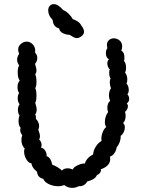

<svg xmlns="http://www.w3.org/2000/svg" viewBox="-20 -912 720 932"><path d="M605 -476Q605 -460 598 -455Q607 -445 607 -432Q607 -418 595 -409Q601 -405 601 -396Q601 -389 597 -381.5Q593 -374 587 -369Q590 -357 590 -350Q590 -339 586.5 -329Q583 -319 577 -315Q586 -308 586 -293Q586 -282 580.5 -270.5Q575 -259 566 -253Q567 -222 546 -196Q544 -181 535 -168Q526 -155 514 -152Q515 -148 515 -140Q515 -106 469 -90L470 -86Q470 -78 464 -71Q458 -64 451 -63Q442 -40 403 -31Q398 -20 387 -13.5Q376 -7 362 -8Q347 0 330 0Q309 0 291 -14Q281 -8 262 -8Q239 -8 217.5 -18Q196 -28 190 -44Q162 -50 160 -78Q134 -99 133 -119Q119 -120 108 -138.5Q97 -157 97 -176Q97 -186 100 -192Q93 -197 88.5 -208Q84 -219 84 -232Q84 -245 88 -256Q78 -268 78 -281Q78 -284 80 -292Q70 -302 70 -325Q70 -341 75 -351Q67 -362 67 -379Q67 -395 75 -406Q66 -417 66 -435Q66 -452 73 -460Q65 -471 65 -489Q65 -510 76 -521Q66 -532 66 -561Q66 -584 73 -594Q63 -609 63 -622Q63 -636 73 -651Q68 -663 68 -671Q68 -692 90 -705Q100 -710 109 -710Q126 -710 138.5 -697Q151 -684 151 -666Q151 -660 150 -657Q161 -646 161 -630Q161 -615 150 -602Q151 -598 154 -588Q157 -578 157 -570Q157 -559 151 -551Q157 -539 157 -515Q157 -493 151 -484Q157 -474 157 -447Q157 -422 151 -413Q158 -392 158 -380Q158 -366 151 -356Q156 -347 154 -335Q161 -329 165.5 -319.5Q170 -310 170 -299Q170 -294 166 -282Q174 -262 174 -250Q174 -241 170 -234Q175 -231 178.5 -223.5Q182 -216 182 -208Q182 -201 179 -195Q191 -194 199.5 -180.5Q208 -167 206 -154Q226 -149 234 -112Q243 -110 259 -100.5Q275 -91 280 -84Q291 -95 308 -95Q321 -95 333 -89Q337 -101 358.5 -110.5Q380 -120 392 -118Q395 -131 406 -143Q417 -155 432 -162Q433 -182 445.5 -201Q458 -220 473 -228Q472 -231 472 -239Q472 -254 479 -271.5Q486 -289 496 -295Q489 -305 489 -320Q489 -334 494 -348Q499 -362 505 -368Q501 -376 501 -388Q501 -412 515 -423Q509 -434 509 -448Q509 -471 519 -484Q513 -496 513 -514Q513 -526 517 -530Q510 -541 510 -559Q510 -569 513 -575Q508 -579 504.5 -587Q501 -595 501 -604Q501 -618 509 -624Q494 -632 494 -654Q494 -668 501 -678Q499 -690 499 -693Q499 -709 509 -717.5Q519 -726 533 -726Q548 -726 560.5 -715.5Q573 -705 573 -687Q573 -677 569 -666Q584 -658 584 -634Q584 -622 582 -616Q592 -605 592 -583Q592 -568 587 -560Q598 -546 598 -526Q598 -514 594 -506Q599 -502 602 -493.5Q605 -485 605 -476ZM214 -861Q214 -875 221.5 -883.5Q229 -892 241 -892Q262 -892 287 -863Q299 -859 313 -845.5Q327 -832 333 -819Q345 -816 357.5 -807.5Q370 -799 374 -789Q388 -772 388 -758Q388 -745 374 -735Q363 -727 353 -727Q345 -727 336 -732Q327 -737 318 -743Q302 -743 286 -750.5Q270 -758 267 -774Q250 -779 243.5 -789.5Q237 -800 235 -816Q214 -837 214 -861Z"/></svg>

Font: Pangolin
Style: Regular
Weight: 400
Designer: Kevin Burke
Foundry: Google, Inc.
Version: Version 1.101